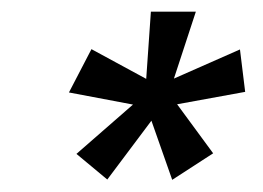

<svg xmlns="http://www.w3.org/2000/svg" viewBox="-20 -718 445 325"><path d="M235.4 -698.2H311.5L274.4 -585L386.2 -634.3L395 -562.5L279.8 -541.5L340.8 -458.5L271.5 -413.6L236.3 -513.7L161.6 -414.1L109.4 -457.5L205.1 -541L96.7 -561.5L134.8 -634.8L227.5 -584.5Z"/></svg>

Font: Sansation Light
Style: Light Italic
Weight: 300
Designer: Bernd Montag
Version: Version 1.301